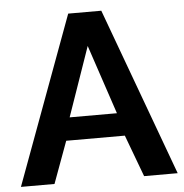

<svg xmlns="http://www.w3.org/2000/svg" viewBox="-51 -760 775 809"><g transform="rotate(-5 336.0 -355.0)"><path d="M267 -710H407L668 0H526L460 -177H212L147 0H5ZM435 -274 337 -567 235 -274Z"/></g></svg>

Font: YasnoRaleway
Style: Bold
Weight: 700
Designer: Matt McInerney, Pablo Impallari, Rodrigo Fuenzalida
Foundry: Matt McInerney, Pablo Impallari, Rodrigo Fuenzalida
Version: Version 4.026